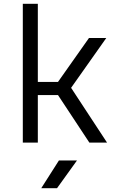

<svg xmlns="http://www.w3.org/2000/svg" viewBox="-20 -750 640 1010"><path d="M179 0H100V-730H179V-319H285L448 -550H539L354 -288L543 0H450L285 -250H179ZM280 240H197L290 94H385Z"/></svg>

Font: JetBrains Mono Semi Light
Style: Regular
Weight: 350
Monospace: yes
Designer: Philipp Nurullin, Konstantin Bulenkov
Foundry: JetBrains
Version: 2.002